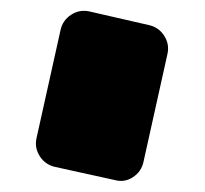

<svg xmlns="http://www.w3.org/2000/svg" viewBox="-20 -98 375 352"><path d="M243 199Q239 217 223.5 227Q208 237 190 232L81 208Q63 204 53 188.5Q43 173 47 155L91 -43Q95 -61 110.5 -71Q126 -81 144 -77L253 -52Q271 -48 281 -32.5Q291 -17 287 1Z"/></svg>

Font: d puntillas B to tiptoe
Style: Regular
Weight: 400
Designer: deFharo
Foundry: deFharo.com
Version: Version 1.001 2012